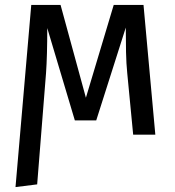

<svg xmlns="http://www.w3.org/2000/svg" viewBox="-20 -547 711 780"><path d="M611 0H521L497 -249Q493 -288 492 -335Q491 -382 491 -435L371 -58H284L172 -433Q172 -320 167 -250L131 202L43 213L107 -527H226L329 -150L442 -527H563Z"/></svg>

Font: Fira Sans
Style: Regular
Weight: 400
Designer: bBox Type GmbH & Carrois Corporate GbR & Edenspiekermann AG
Foundry: bBox Type GmbH & Carrois Corporate GbR & Edenspiekermann AG
Version: Version 4.301